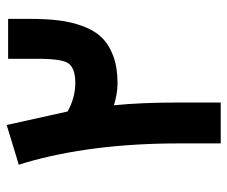

<svg xmlns="http://www.w3.org/2000/svg" viewBox="-73 -610 681 575"><g transform="rotate(-90 267.5 -322.5)"><path d="M307.1 -437.5Q352.5 -437.5 366.7 -460.4Q377.9 -479.5 378.9 -539.6Q378.9 -549.3 378.9 -572.8V-619.1V-638.7H398.4H479H498.5V-619.1V-574.7Q498.5 -524.9 493.9 -487.1Q489.3 -449.2 476.6 -414.8Q463.9 -380.4 442.6 -358.4Q421.4 -336.4 387 -323.7Q352.5 -311 305.7 -311Q274.9 -311 239.7 -321.8Q248 -240.7 248 -127V-21.5V-2H228.5H145H125.5V-21.5V-127Q125.5 -390.1 67.4 -588.4L61.5 -606.9L80.1 -612.3L160.2 -636.7L180.7 -643.1L185.1 -622.6L221.2 -460.4Q262.7 -437.5 307.1 -437.5Z"/></g></svg>

Font: Shabnam FD
Style: Bold
Weight: 700
Foundry: DejaVu fonts team - Redesigned by Saber Rastikerdar - Based on Vazir font
Version: Version 5.00;October 20, 2019;FontCreator 12.0.0.2547 64-bit